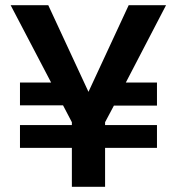

<svg xmlns="http://www.w3.org/2000/svg" viewBox="-20 -720 681 740"><path d="M257 0V-150H57V-238H257V-249L223 -314H57V-402H177L21 -700H166L321 -366L476 -700H620L465 -402H585V-313H419L385 -249V-238H585V-150H385V0Z"/></svg>

Font: Rethink Sans
Style: Bold
Weight: 700
Designer: The Rethink Sans project authors (Hans Thiessen). DM Sans designed by Colophon Foundry.
Foundry: Rethink Communications LLC
Version: Version 1.001